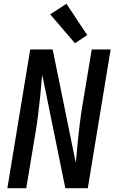

<svg xmlns="http://www.w3.org/2000/svg" viewBox="-20 -997 616 1017"><path d="M19 0H119L168 -294Q176 -342 182 -390.5Q188 -439 193 -487L198 -542Q199 -557 200.5 -571Q202 -585 204 -600L326 0H445L566 -735H466L417 -441Q409 -393 403 -345Q397 -297 392 -248L387 -193Q386 -179 384.5 -164.5Q383 -150 381 -136L259 -735H140ZM377 -768 442 -811 332 -977 246 -921Z"/></svg>

Font: Iosevka Sparkle Medium Oblique
Style: Regular
Weight: 500
Italic angle: -9°
Designer: Belleve Invis
Foundry: Belleve Invis
Version: Version 4.5.0; ttfautohint (v1.8.3)